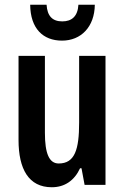

<svg xmlns="http://www.w3.org/2000/svg" viewBox="-20 -778 524 808"><path d="M379 -758H310C307 -709 282 -688 242 -688C201 -688 179 -710 176 -758H107C108 -658 161 -607 241 -607C321 -607 378 -665 379 -758ZM424 -543H313V-262C313 -149 295 -90 227 -90C187 -90 169 -132 169 -219V-543H58V-189C58 -66 101 10 198 10C252 10 293 -18 317 -70H323L336 0H424Z"/></svg>

Font: Noto Sans Khmer ExtraCondensed SemiBold
Style: Regular
Weight: 600
Width: 2
Designer: Danh Hong and the Monotype Design Team
Foundry: Monotype Imaging Inc.
Version: Version 2.004